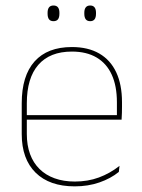

<svg xmlns="http://www.w3.org/2000/svg" viewBox="-20 -668 515 698"><path d="M251.5 9.5Q160 9.5 109.5 -40.2Q59 -90 59 -180.5V-292.5Q59 -392.5 105.8 -444.8Q152.5 -497 241.5 -497Q300 -497 340.8 -473.5Q381.5 -450 402.5 -405.2Q423.5 -360.5 423.5 -296.5V-279.5Q423.5 -268.5 423.2 -257.5Q423 -246.5 422 -233H405Q405 -250.5 405 -266.5Q405 -282.5 405 -296Q405 -355.5 386.2 -396.5Q367.5 -437.5 331 -459Q294.5 -480.5 241.5 -480.5Q161.5 -480.5 119.5 -432.5Q77.5 -384.5 77.5 -292.5V-243.5V-239.5V-181Q77.5 -140 89.2 -108Q101 -76 123.5 -53.8Q146 -31.5 178.5 -19.8Q211 -8 252 -8Q299.5 -8 339.5 -22.8Q379.5 -37.5 414.5 -65L412 -43Q382.5 -19 341.5 -4.8Q300.5 9.5 251.5 9.5ZM67.5 -233V-249.5H415.5V-233ZM174.5 -591Q163.5 -591 158.2 -597.8Q153 -604.5 153 -618.5V-621.5Q153 -634.5 158.2 -641.2Q163.5 -648 174.5 -648Q185.5 -648 190.8 -641.2Q196 -634.5 196 -621.5V-618.5Q196 -604.5 190.8 -597.8Q185.5 -591 174.5 -591ZM308 -591Q297 -591 291.8 -597.8Q286.5 -604.5 286.5 -618.5V-621.5Q286.5 -634.5 291.8 -641.2Q297 -648 308 -648Q318.5 -648 323.8 -641.2Q329 -634.5 329 -621.5V-618.5Q329 -604.5 323.8 -597.8Q318.5 -591 308 -591Z"/></svg>

Font: Anek Telugu Thin
Style: Regular
Weight: 250
Version: Version 1.003